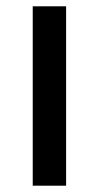

<svg xmlns="http://www.w3.org/2000/svg" viewBox="-20 -590 314 610"><path d="M84 0V-570H190V0Z"/></svg>

Font: Menbere
Style: Regular
Weight: 400
Designer: Aleme Tadesse
Foundry: Sorkin Type Co
Version: Version 1.000